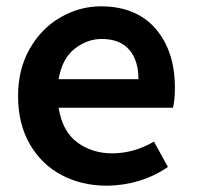

<svg xmlns="http://www.w3.org/2000/svg" viewBox="-20 -573 621 606"><path d="M37 -270Q37 -354 73.5 -418.5Q110 -483 170.5 -518Q231 -553 298 -553Q410 -553 471 -482.5Q532 -412 532 -296Q532 -257 526 -233H165Q177 -158 224 -123.5Q271 -89 334 -89Q402 -89 466 -126L510 -46Q468 -17 418 -2Q368 13 316 13Q237 13 173.5 -21Q110 -55 73.5 -119Q37 -183 37 -270ZM417 -323Q417 -383 387.5 -416.5Q358 -450 301 -450Q255 -450 215.5 -419Q176 -388 165 -323Z"/></svg>

Font: Nebula Sans Semibold
Style: Regular
Weight: 600
Designer: Paul D. Hunt for Adobe (as Source Sans)
Foundry: Nebula Entertainment & Broadcasting LLC
Version: Version 1.010